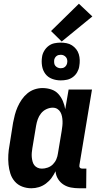

<svg xmlns="http://www.w3.org/2000/svg" viewBox="-20 -999 540 1027"><path d="M148 8Q122 8 98.5 -1Q75 -10 59 -28.5Q43 -47 35.5 -70.5Q28 -94 25.5 -119.5Q23 -145 24.5 -171Q26 -197 31 -223L50 -343Q54 -364 59.5 -385Q65 -406 74 -426.5Q83 -447 96 -466Q109 -485 126.5 -499.5Q144 -514 165 -521Q186 -528 207 -528Q232 -528 254.5 -520.5Q277 -513 292 -496.5Q307 -480 316 -459Q325 -438 329 -415L347 -520H472L405 -117Q404 -113 404.5 -109Q405 -105 407.5 -102Q410 -99 414 -98Q418 -97 422 -97H442L441 8H404Q381 8 359.5 4Q338 0 320 -11.5Q302 -23 290.5 -41.5Q279 -60 277 -83Q268 -64 255.5 -47Q243 -30 225.5 -17Q208 -4 188 2Q168 8 148 8ZM204 -97Q219 -97 235 -102.5Q251 -108 263 -120Q275 -132 281.5 -147.5Q288 -163 290 -179L310 -299Q312 -312 313.5 -325Q315 -338 314.5 -351Q314 -364 311.5 -376.5Q309 -389 303 -399.5Q297 -410 286.5 -416.5Q276 -423 262 -423Q245 -423 228 -415Q211 -407 199.5 -392.5Q188 -378 182 -361Q176 -344 173 -326L153 -206Q151 -194 150 -182Q149 -170 150 -158.5Q151 -147 154 -135.5Q157 -124 163.5 -115.5Q170 -107 180.5 -102Q191 -97 204 -97ZM305 -569Q280 -569 258 -577.5Q236 -586 222.5 -604Q209 -622 205 -646Q201 -670 205 -695Q207 -711 216.5 -727Q226 -743 240 -753.5Q254 -764 270.5 -767.5Q287 -771 304 -771Q320 -771 336 -768Q352 -765 365 -756.5Q378 -748 387.5 -736Q397 -724 401.5 -709Q406 -694 406.5 -678Q407 -662 404 -645Q402 -629 393 -613Q384 -597 369.5 -586.5Q355 -576 338.5 -572.5Q322 -569 305 -569ZM305 -634Q311 -634 316.5 -635.5Q322 -637 327 -641Q332 -645 335 -650.5Q338 -656 339 -661Q341 -670 339.5 -678.5Q338 -687 333 -693Q328 -699 321 -702.5Q314 -706 305 -706Q299 -706 293 -704.5Q287 -703 282 -699Q277 -695 274 -689.5Q271 -684 270 -679Q269 -670 270 -661.5Q271 -653 276 -647Q281 -641 288.5 -637.5Q296 -634 305 -634ZM310 -777 253 -833 402 -979 474 -911Z"/></svg>

Font: Iosevka Extrabold
Style: Italic
Weight: 800
Italic angle: -9°
Monospace: yes
Designer: Belleve Invis
Foundry: Belleve Invis
Version: Version 32.5.0; ttfautohint (v1.8.4)